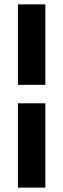

<svg xmlns="http://www.w3.org/2000/svg" viewBox="-20 -731 291 883"><path d="M188.5 -710.9V-340.8H62.5V-710.9ZM188.5 131.8H62.5V-255.9H188.5Z"/></svg>

Font: Vazirmatn RD FD
Style: Bold
Weight: 700
Designer: Saber Rastikerdar
Foundry: Saber Rastikerdar
Version: Version 33.003